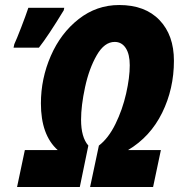

<svg xmlns="http://www.w3.org/2000/svg" viewBox="-20 -745 713 765"><path d="M37 -569Q46 -588 64.5 -636Q83 -684 93 -714H236L234 -704Q172 -602 135 -555H34ZM79 -147H210Q143 -207 143 -333Q143 -432 182.5 -522.5Q222 -613 293.5 -669Q365 -725 455 -725Q558 -725 615.5 -665Q673 -605 673 -503Q673 -391 626 -295.5Q579 -200 490 -147H621L590 0H339L374 -165Q412 -194 440 -251Q468 -308 482.5 -372Q497 -436 497 -485Q497 -529 481 -553.5Q465 -578 437 -578Q396 -578 365.5 -525Q335 -472 319 -398Q303 -324 303 -268Q303 -198 332 -165L298 0H48Z"/></svg>

Font: Noto Sans UI CondBlack
Style: Italic
Weight: 900
Width: 3
Italic angle: -12°
Designer: Monotype Design Team
Foundry: Monotype Imaging Inc.
Version: Version 1.001